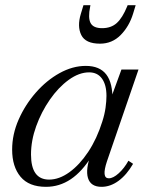

<svg xmlns="http://www.w3.org/2000/svg" viewBox="-20 -709 576 743"><path d="M158 14Q92 14 59.5 -25Q27 -64 27 -130Q27 -189 52 -246Q77 -303 118.5 -350.5Q160 -398 210.5 -426Q261 -454 312 -454Q366 -454 391.5 -420.5Q417 -387 415 -319L405 -317L450 -440H516L394 -85Q372 -19 401 -19Q418 -19 439.5 -38.5Q461 -58 477 -87L495 -75Q470 -32 438.5 -9Q407 14 373 14Q331 14 320.5 -20Q310 -54 333 -116L335 -105Q298 -45 254 -15.5Q210 14 158 14ZM170 -14Q209 -14 248.5 -42.5Q288 -71 321.5 -121.5Q355 -172 376 -239Q385 -267 388.5 -292.5Q392 -318 392 -338Q392 -381 374.5 -405Q357 -429 325 -429Q286 -429 246 -400Q206 -371 173 -323.5Q140 -276 120 -220.5Q100 -165 100 -111Q100 -14 170 -14ZM367 -540Q311 -540 294.5 -573.5Q278 -607 293 -656L303 -689H330L329 -684Q320 -640 330.5 -620Q341 -600 375 -600Q410 -600 432 -620Q454 -640 472 -684L474 -689H505L495 -656Q480 -607 447 -573.5Q414 -540 367 -540Z"/></svg>

Font: Baskervville
Style: Italic
Weight: 400
Italic angle: -18°
Designer: ANRT
Foundry: ANRT
Version: Version 1.100